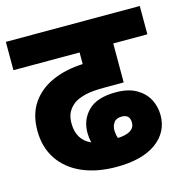

<svg xmlns="http://www.w3.org/2000/svg" viewBox="-95 -711 767 799"><g transform="rotate(-15 288.5 -311.0)"><path d="M311 0Q227 0 164 -27.5Q101 -55 66 -107Q31 -159 31 -231Q31 -301 63.5 -348.5Q96 -396 153.5 -421.5Q211 -447 285 -450V-500H0V-622H577V-500H430V-332H347Q293 -332 263.5 -324.5Q234 -317 216 -305Q197 -291 186.5 -272Q176 -253 176 -224Q176 -152 235 -126Q230 -148 230 -169Q230 -225 268 -263Q306 -301 387 -301Q441 -301 475.5 -281Q510 -261 526.5 -229.5Q543 -198 543 -161Q543 -88 482.5 -44Q422 0 311 0ZM341 -151Q341 -133 347 -115Q420 -118 420 -162Q420 -197 385 -197Q361 -197 351 -182.5Q341 -168 341 -151Z"/></g></svg>

Font: Noto Sans Devanagari SemiCondensed ExtraBold
Style: Regular
Weight: 800
Width: 4
Designer: Jelle Bosma - Monotype Design Team
Foundry: Monotype Imaging Inc.
Version: Version 2.004; ttfautohint (v1.8.4.7-5d5b)